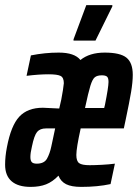

<svg xmlns="http://www.w3.org/2000/svg" viewBox="-32 -724 540 752"><path d="M-12 -79Q-12 -111 -5 -147Q11 -232 43.5 -267Q76 -302 136 -302Q146 -302 200 -299L208 -334Q216 -376 218 -398Q218 -420 205.5 -426.5Q193 -433 158 -433Q120 -433 72 -427L89 -507Q144 -518 198 -518Q260 -518 283 -489Q319 -518 378 -518Q439 -518 463.5 -498Q488 -478 488 -431Q488 -403 481.5 -364Q475 -325 460 -254L453 -221H284Q267 -144 267 -117Q267 -93 278 -85Q289 -77 319 -77Q339 -77 367 -78.5Q395 -80 418 -83L401 -3Q350 8 286 8Q248 8 227 -2.5Q206 -13 197 -36Q174 -12 148.5 -2Q123 8 88 8Q39 8 13.5 -14Q-12 -36 -12 -79ZM376 -301 379 -313Q393 -383 393 -403Q393 -419 387 -424Q381 -429 367 -429Q349 -429 339.5 -421.5Q330 -414 322 -388Q314 -362 301 -301ZM177 -188 184 -221H148Q125 -221 113.5 -207.5Q102 -194 93 -150Q87 -125 87 -109Q87 -95 92.5 -89Q98 -83 112 -83Q141 -83 152 -102.5Q163 -122 169 -150.5Q175 -179 177 -188ZM256 -565V-570L306 -704H408V-699L342 -565Z"/></svg>

Font: Saira Ultra Condensed
Style: Bold Italic
Weight: 700
Width: 1
Italic angle: -12°
Designer: Hector Gatti with collaboration of the Omnibus-Type team
Foundry: Omnibus-Type
Version: Version 1.001; ttfautohint (v1.8)